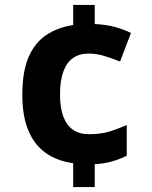

<svg xmlns="http://www.w3.org/2000/svg" viewBox="-20 -744 612 774"><path d="M362 -647Q409 -645 444.5 -635Q480 -625 508 -611L464 -496Q429 -510 398.5 -519Q368 -528 338 -528Q299 -528 273.5 -509.5Q248 -491 235 -454.5Q222 -418 222 -363Q222 -309 235.5 -273.5Q249 -238 275 -220.5Q301 -203 338 -203Q385 -203 418.5 -213Q452 -223 491 -240V-116Q460 -101 428.5 -92.5Q397 -84 362 -82V10H275V-86Q211 -95 165 -127Q119 -159 94.5 -217.5Q70 -276 70 -362Q70 -456 95.5 -514.5Q121 -573 167.5 -603.5Q214 -634 275 -643V-724H362Z"/></svg>

Font: Noto Sans Gujarati
Style: Regular
Weight: 400
Designer: Jelle Bosma - Monotype Design Team, Universal Thirst
Foundry: Monotype Imaging Inc.
Version: Version 2.102